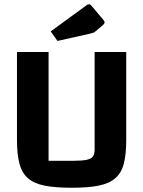

<svg xmlns="http://www.w3.org/2000/svg" viewBox="-20 -870 676 905"><path d="M318 15Q240 15 190 5Q140 -5 111.5 -30Q83 -55 71.5 -99Q60 -143 60 -211V-625H209V-112H322Q364 -112 387 -116.5Q410 -121 418 -132.5Q426 -144 426 -165V-625H575V-211Q575 -144 564 -100Q553 -56 524 -30.5Q495 -5 445 5Q395 15 318 15ZM251 -677 219 -722 389 -846Q395 -850 399 -850Q405 -850 412 -842L465 -779Q473 -770 473 -765Q473 -758 463 -750L431 -723Q426 -718 421 -716Q416 -714 407 -712Z"/></svg>

Font: Changa ExtraLight SemiBold
Style: Regular
Weight: 600
Version: Version 3.002; ttfautohint (v1.8.2)